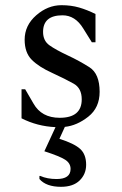

<svg xmlns="http://www.w3.org/2000/svg" viewBox="-20 -480 472 740"><path d="M215 240Q158 240 132 210V198H135Q162 210 198 210Q252 210 252 171Q252 149 231 135.5Q210 122 151 103L194 10Q124 7 63 -24V-136H77L109 -81Q140 -26 210 -26Q295 -26 295 -97Q295 -140 264 -157.5Q233 -175 181 -199Q130 -222 102.5 -249.5Q75 -277 75 -327Q75 -382 119.5 -421Q164 -460 217 -460Q254 -460 285 -451Q316 -442 348 -426V-317H334L301 -370Q270 -421 221 -421Q146 -421 146 -357Q146 -323 170.5 -305.5Q195 -288 242 -266Q285 -246 324.5 -221Q364 -196 364 -126Q364 -65 320.5 -30.5Q277 4 230 9L209 55Q266 73 289 94Q312 115 312 155Q312 191 287 215.5Q262 240 215 240Z"/></svg>

Font: Spectral
Style: Regular
Weight: 400
Designer: Jean-Baptiste Levee
Foundry: Production Type
Version: Version 1.002